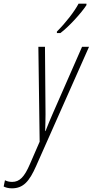

<svg xmlns="http://www.w3.org/2000/svg" viewBox="-131 -783 505 1046"><path d="M179 -611V-603H198C243 -636 312 -712 340 -755V-763H297C275 -721 228 -660 179 -611ZM-66 243C-4 243 29 205 66 121L354 -528H316L155 -161C145 -137 129 -101 117 -69H115C116 -100 117 -135 117 -161L114 -528H78L85 -11L32 111C2 181 -24 208 -65 208C-82 208 -94 204 -104 199L-111 233C-102 238 -87 243 -66 243Z"/></svg>

Font: Noto Sans ExtraCondensed ExtraLight
Style: Italic
Weight: 200
Width: 2
Italic angle: -12°
Designer: Monotype Design Team
Foundry: Monotype Imaging Inc.
Version: Version 2.013